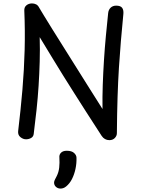

<svg xmlns="http://www.w3.org/2000/svg" viewBox="-20 -809 822 1122"><path d="M177 -26Q175 -10 161.5 -2.5Q148 5 132 5Q115 5 99.5 -7.5Q84 -20 86 -42Q101 -167 111 -284.5Q121 -402 124 -516.5Q127 -631 122 -747Q121 -767 134.5 -778Q148 -789 167 -789Q180 -789 191 -783.5Q202 -778 209 -764Q216 -752 235.5 -720Q255 -688 284.5 -640.5Q314 -593 350 -536Q386 -479 425 -416.5Q464 -354 503.5 -291.5Q543 -229 579 -172Q578 -242 580.5 -313.5Q583 -385 587.5 -456Q592 -527 598.5 -596.5Q605 -666 612 -732Q614 -752 626.5 -764Q639 -776 659 -776Q684 -776 693.5 -763.5Q703 -751 701 -728Q693 -646 686.5 -569.5Q680 -493 675 -413.5Q670 -334 667 -241Q664 -148 663 -31Q663 -15 651 -2.5Q639 10 619 10Q605 10 593.5 3.5Q582 -3 574 -15Q522 -95 483 -156Q444 -217 412 -267.5Q380 -318 350 -366Q320 -414 287 -468.5Q254 -523 212 -592Q214 -519 212 -448Q210 -377 205.5 -307Q201 -237 193.5 -167Q186 -97 177 -26ZM327 112Q325 95 336.5 83.5Q348 72 370 72Q399 72 413 85Q427 98 427 113Q428 146 421 178.5Q414 211 400.5 237.5Q387 264 366 281Q357 288 349 290.5Q341 293 334 293Q318 293 307 283Q296 273 296 258Q296 250 301.5 239.5Q307 229 312 219Q323 197 326 170Q329 143 327 112Z"/></svg>

Font: Playpen Sans Arabic
Style: Regular
Weight: 400
Designer: Azza Alameddine, Laura Meseguer, Veronika Burian, José Scaglione
Foundry: TypeTogether
Version: Version 2.000